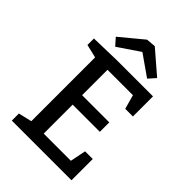

<svg xmlns="http://www.w3.org/2000/svg" viewBox="-262 -1035 1149 1149"><g transform="rotate(45 312.5 -460.0)"><path d="M465 -620H250V-405H480V-325H250V-80H480L500 -180H565V0H60V-60L145 -80V-620L60 -640V-695L250 -700H555V-530H490ZM455 -750 322 -843 185 -750 145 -795 290 -915 350 -920 495 -795Z"/></g></svg>

Font: Bitter
Style: Regular
Weight: 400
Designer: Sol Matas
Foundry: Sol Matas
Version: Version 1.001